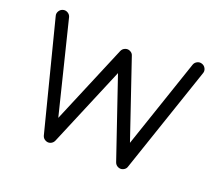

<svg xmlns="http://www.w3.org/2000/svg" viewBox="-118 -865 1206 1050"><g transform="rotate(20 485.0 -340.0)"><path d="M80.1 -693.8Q94.2 -698.2 107.7 -690.9Q121.1 -683.6 125.5 -669.4L258.8 -130.4L452.1 -589.8Q458.5 -604.5 473.6 -610.1Q488.8 -615.7 502.4 -608.4Q516.6 -601.6 520.5 -587.4L673.8 -136.2L849.6 -654.8Q854.5 -668.9 868.4 -675.8Q882.3 -682.6 896.5 -677.2Q910.6 -672.4 917.5 -658.4Q924.3 -644.5 918.9 -630.4L708.5 -10.3Q704.6 4.4 688.5 11.7Q673.8 18.1 659.2 11.5Q644.5 4.9 639.2 -10.3L481.9 -472.2L286.6 -7.8Q280.3 6.3 266.1 12.2Q251.5 18.1 236.8 10.7Q222.2 3.4 217.8 -11.7L55.2 -648.4Q50.8 -662.6 58.3 -676Q65.9 -689.5 80.1 -693.8Z"/></g></svg>

Font: Mikhak-DS1-FD Regular
Style: Regular
Weight: 400
Designer: Amin Abedi
Version: Version 3.2